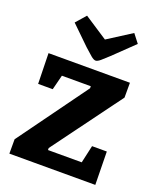

<svg xmlns="http://www.w3.org/2000/svg" viewBox="-135 -801 728 884"><g transform="rotate(20 229.0 -359.5)"><path d="M18.4 0V-70.3L264.6 -409.8V-419.8H123L104.5 -347H33L29.6 -496.4H428.4V-423.7L179.8 -86.3V-76.3H345.1L364.4 -162.5H436.7L439.4 0ZM244.3 -538.1Q235.3 -538.1 221.4 -549.7Q207.5 -561.3 185.1 -581.9L94.4 -670.1L137.4 -719.2L252.1 -644.1L368.9 -718.6L401.3 -676.8L302.8 -581.9Q281 -561.4 267.3 -549.8Q253.6 -538.1 244.3 -538.1Z"/></g></svg>

Font: Faustina Light
Style: Regular
Weight: 300
Designer: Alfonso Garcia
Foundry: http://www.omnibus-type.com
Version: Version 1.200